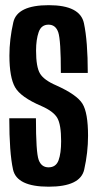

<svg xmlns="http://www.w3.org/2000/svg" viewBox="-20 -700 374 724"><path d="M163.5 4Q283 4 297.5 -60.5Q312 -125 312 -188Q312 -274.5 291 -308.8Q270 -343 192 -378Q145.5 -398 130.8 -422.8Q116 -447.5 116 -509.5Q116 -550.5 125.8 -578.8Q135.5 -607 163 -607Q190 -607 199.8 -577.8Q209.5 -548.5 209.5 -425H311Q311 -544.5 296.5 -612.5Q282 -680.5 164 -680.5Q45 -680.5 30.2 -616Q15.5 -551.5 15.5 -490.5Q15.5 -408.5 36.8 -371Q58 -333.5 136.5 -300Q182 -280 196.2 -255Q210.5 -230 210.5 -167.5Q210.5 -122 200.8 -95.5Q191 -69 163 -69Q136 -69 125.8 -97.2Q115.5 -125.5 115.5 -254H15Q15 -125 29.2 -60.5Q43.5 4 163.5 4Z"/></svg>

Font: Anybody ExtraCondensed Medium
Style: Regular
Weight: 500
Width: 2
Version: Version 1.113;gftools[0.9.25]